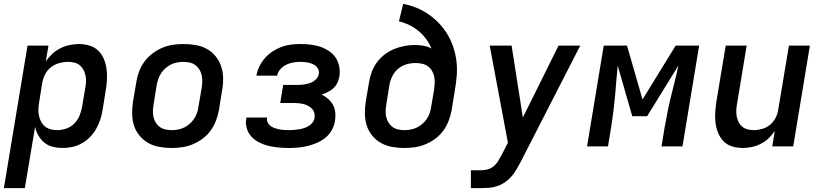

<svg xmlns="http://www.w3.org/2000/svg" viewBox="-29 -755 4249 990"><path d="M-9 215 113 -520H221L207 -439Q222 -460 241 -477.5Q260 -495 283 -506.5Q306 -518 330.5 -523Q355 -528 378 -528Q406 -528 432.5 -520Q459 -512 477.5 -494Q496 -476 506.5 -451Q517 -426 520.5 -399Q524 -372 522.5 -344Q521 -316 516 -288L500 -188Q496 -163 488 -138.5Q480 -114 467 -91Q454 -68 435 -48.5Q416 -29 393 -16Q370 -3 344.5 2.5Q319 8 294 8Q268 8 243.5 2Q219 -4 200.5 -19Q182 -34 169.5 -55.5Q157 -77 152 -101L99 215ZM266 -84Q289 -84 312.5 -92Q336 -100 353.5 -117.5Q371 -135 380.5 -157.5Q390 -180 394 -203L411 -303Q414 -320 414.5 -336Q415 -352 411.5 -367.5Q408 -383 400.5 -396.5Q393 -410 381 -419.5Q369 -429 353 -432.5Q337 -436 321 -436Q299 -436 276 -429.5Q253 -423 234 -408.5Q215 -394 204 -372.5Q193 -351 189 -329L173 -229Q170 -211 169 -193.5Q168 -176 171.5 -159.5Q175 -143 182.5 -128.5Q190 -114 202.5 -103.5Q215 -93 231.5 -88.5Q248 -84 266 -84Z M856 8Q824 8 793 2.5Q762 -3 736 -17.5Q710 -32 690.5 -55.5Q671 -79 662 -107.5Q653 -136 652.5 -168Q652 -200 657 -232L674 -332Q678 -359 688 -386Q698 -413 715.5 -437Q733 -461 757 -479Q781 -497 807.5 -508.5Q834 -520 862 -524Q890 -528 917 -528Q950 -528 981 -522.5Q1012 -517 1038 -502.5Q1064 -488 1083 -464.5Q1102 -441 1111.5 -412.5Q1121 -384 1121.5 -352Q1122 -320 1116 -288L1100 -188Q1095 -161 1085 -134Q1075 -107 1058 -83Q1041 -59 1017 -41Q993 -23 966 -11.5Q939 0 911 4Q883 8 856 8ZM857 -84Q873 -84 889 -87Q905 -90 920.5 -97.5Q936 -105 949 -116.5Q962 -128 971.5 -142Q981 -156 986.5 -171.5Q992 -187 994 -203L1011 -303Q1014 -320 1014 -336.5Q1014 -353 1010.5 -368.5Q1007 -384 998.5 -397.5Q990 -411 977.5 -420Q965 -429 949 -432.5Q933 -436 916 -436Q901 -436 884.5 -433Q868 -430 853 -422.5Q838 -415 824.5 -403.5Q811 -392 802 -378Q793 -364 787.5 -348.5Q782 -333 779 -317L763 -217Q760 -200 759.5 -183.5Q759 -167 762.5 -151.5Q766 -136 774.5 -122.5Q783 -109 795.5 -100Q808 -91 824 -87.5Q840 -84 857 -84Z M1459 8Q1432 8 1406 5.5Q1380 3 1355 -3Q1330 -9 1307.5 -20.5Q1285 -32 1268 -50Q1251 -68 1243.5 -93Q1236 -118 1241 -144Q1241 -146 1241 -147Q1241 -148 1242 -149H1348Q1348 -149 1348 -148.5Q1348 -148 1348 -148Q1346 -135 1351 -124Q1356 -113 1365.5 -106Q1375 -99 1386 -95Q1397 -91 1409 -88.5Q1421 -86 1433.5 -85Q1446 -84 1459 -84Q1472 -84 1485 -85Q1498 -86 1511 -88Q1524 -90 1537 -94Q1550 -98 1562 -105Q1574 -112 1582.5 -123Q1591 -134 1593 -147Q1595 -161 1591.5 -173.5Q1588 -186 1579 -195Q1570 -204 1558.5 -210Q1547 -216 1534 -219Q1521 -222 1507.5 -223Q1494 -224 1481 -224H1416L1431 -317H1496Q1508 -317 1519.5 -317.5Q1531 -318 1542.5 -320Q1554 -322 1565.5 -325.5Q1577 -329 1587.5 -335.5Q1598 -342 1605.5 -352Q1613 -362 1615 -373Q1618 -391 1608.5 -404.5Q1599 -418 1584.5 -424.5Q1570 -431 1553.5 -433.5Q1537 -436 1520 -436Q1502 -436 1483.5 -433Q1465 -430 1447.5 -421.5Q1430 -413 1416.5 -398Q1403 -383 1400 -365H1293Q1297 -389 1308.5 -412.5Q1320 -436 1337 -455.5Q1354 -475 1376 -489.5Q1398 -504 1422 -513Q1446 -522 1471 -525Q1496 -528 1520 -528Q1546 -528 1572 -525Q1598 -522 1622 -514Q1646 -506 1667 -492Q1688 -478 1701.5 -458Q1715 -438 1720 -412.5Q1725 -387 1721 -361Q1718 -344 1710.5 -328Q1703 -312 1690.5 -300.5Q1678 -289 1662 -281Q1646 -273 1630 -267Q1648 -258 1663.5 -244.5Q1679 -231 1688.5 -213Q1698 -195 1700 -173.5Q1702 -152 1698 -130Q1694 -106 1681.5 -83.5Q1669 -61 1648.5 -44.5Q1628 -28 1604 -18Q1580 -8 1556 -2Q1532 4 1507.5 6Q1483 8 1459 8Z M2056 8Q2024 8 1993 2.5Q1962 -3 1936 -17.5Q1910 -32 1890.5 -55.5Q1871 -79 1862 -107.5Q1853 -136 1852.5 -168Q1852 -200 1857 -232L1874 -332Q1878 -358 1888 -384.5Q1898 -411 1915 -434Q1932 -457 1955 -474.5Q1978 -492 2004 -502.5Q2030 -513 2057.5 -518Q2085 -523 2111 -523Q2134 -523 2155.5 -519Q2177 -515 2196 -505Q2185 -531 2168 -554Q2151 -577 2129.5 -595Q2108 -613 2082.5 -625.5Q2057 -638 2028 -645L2050 -735Q2087 -728 2120.5 -714Q2154 -700 2183 -679.5Q2212 -659 2236.5 -633Q2261 -607 2279 -576.5Q2297 -546 2308.5 -511.5Q2320 -477 2324.5 -440Q2329 -403 2326 -364.5Q2323 -326 2316 -288L2300 -188Q2295 -161 2285 -134Q2275 -107 2258 -83Q2241 -59 2217 -41Q2193 -23 2166 -11.5Q2139 0 2111 4Q2083 8 2056 8ZM2057 -84Q2073 -84 2089 -87Q2105 -90 2120.5 -97.5Q2136 -105 2149 -116.5Q2162 -128 2171.5 -142Q2181 -156 2186.5 -171.5Q2192 -187 2194 -203L2210 -296Q2212 -313 2212.5 -329.5Q2213 -346 2209.5 -362Q2206 -378 2197.5 -391.5Q2189 -405 2176 -414Q2163 -423 2147 -426.5Q2131 -430 2114 -430Q2091 -430 2067.5 -423.5Q2044 -417 2024.5 -401Q2005 -385 1994 -362.5Q1983 -340 1979 -317L1963 -217Q1960 -200 1959.5 -183.5Q1959 -167 1962.5 -151.5Q1966 -136 1974.5 -122.5Q1983 -109 1995.5 -100Q2008 -91 2024 -87.5Q2040 -84 2057 -84Z M2399 215V123H2450Q2467 123 2484.5 118.5Q2502 114 2516.5 102Q2531 90 2540 74.5Q2549 59 2558 43L2590 -19L2496 -520H2609L2667 -149L2851 -520H2963L2653 85Q2643 104 2631.5 123Q2620 142 2605 158.5Q2590 175 2571.5 187Q2553 199 2532.5 205.5Q2512 212 2491.5 213.5Q2471 215 2450 215Z M2998 0 3084 -520H3204L3284 -242L3455 -520H3576L3490 0H3382L3399 -104Q3406 -143 3414 -182.5Q3422 -222 3431.5 -261Q3441 -300 3451 -339Q3461 -378 3469 -417L3308 -156H3231L3156 -417Q3152 -378 3149 -339Q3146 -300 3142.5 -261Q3139 -222 3134 -182.5Q3129 -143 3123 -104L3106 0Z M3801 8Q3773 8 3746.5 0Q3720 -8 3702 -26.5Q3684 -45 3674 -69.5Q3664 -94 3660.5 -121Q3657 -148 3659 -176Q3661 -204 3665 -232L3713 -520H3821L3771 -217Q3768 -201 3767.5 -184.5Q3767 -168 3770 -153Q3773 -138 3780 -124.5Q3787 -111 3798.5 -101.5Q3810 -92 3825.5 -88Q3841 -84 3858 -84Q3879 -84 3901.5 -90.5Q3924 -97 3942 -112Q3960 -127 3970.5 -148Q3981 -169 3984 -191L4039 -520H4147L4061 0H3953L3966 -80Q3952 -59 3933.5 -41.5Q3915 -24 3893 -13Q3871 -2 3847.5 3Q3824 8 3801 8Z"/></svg>

Font: Iosevka SS04 Semibold Extended
Style: Italic
Weight: 600
Width: 7
Italic angle: -9°
Monospace: yes
Designer: Belleve Invis
Foundry: Belleve Invis
Version: Version 19.0.0; ttfautohint (v1.8.4)